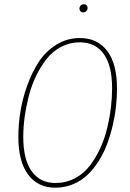

<svg xmlns="http://www.w3.org/2000/svg" viewBox="-20 -869 611 899"><path d="M369.1 -811Q361.8 -811 356.9 -816.2Q352.1 -821.3 352.1 -828.1Q352.1 -837.4 357.7 -843.3Q363.3 -849.1 373 -849.1Q380.4 -849.1 385.3 -844.2Q390.1 -839.4 390.1 -832Q390.1 -823.2 384.5 -817.1Q378.9 -811 369.1 -811ZM354 -690.9Q436.5 -690.9 482.2 -630.4Q527.8 -569.8 527.8 -455.1Q527.8 -414.1 523.2 -371.1Q518.6 -328.1 507.8 -282.2Q497.1 -236.3 481.4 -194.3Q465.8 -152.3 442.1 -115Q418.5 -77.6 389.6 -50Q360.8 -22.5 322 -6.3Q283.2 9.8 238.8 9.8Q156.7 9.8 111.3 -52Q65.9 -113.8 65.9 -228Q65.9 -285.6 75.7 -346.7Q85.4 -407.7 107.9 -470Q130.4 -532.2 162.6 -580.8Q194.8 -629.4 244.6 -660.2Q294.4 -690.9 354 -690.9ZM354 -670.9Q307.1 -670.9 266.8 -649.9Q226.6 -628.9 198.5 -593.3Q170.4 -557.6 148.7 -512.7Q127 -467.8 114.3 -417.2Q101.6 -366.7 95.2 -319.3Q88.9 -272 88.9 -228Q88.9 -122.6 128.2 -67.4Q167.5 -12.2 238.8 -12.2Q288.1 -12.2 329.3 -33.4Q370.6 -54.7 398.7 -90.8Q426.8 -127 448 -171.9Q469.2 -216.8 481.4 -267.8Q493.7 -318.8 499.3 -365.5Q504.9 -412.1 504.9 -456.1Q504.9 -561.5 465.8 -616.2Q426.8 -670.9 354 -670.9Z"/></svg>

Font: Fira Sans Compressed Thin
Style: Italic
Weight: 100
Width: 3
Italic angle: -8°
Designer: Carrois Corporate & Edenspiekermann AG
Foundry: Carrois Corporate GbR & Edenspiekermann AG
Version: Version 4.203;PS 004.203;hotconv 1.0.88;makeotf.lib2.5.64775